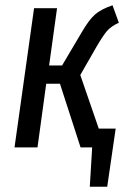

<svg xmlns="http://www.w3.org/2000/svg" viewBox="-20 -558 490 727"><path d="M354 -71H418L386 149H320L329 0H285L207 -241H155L122 0H35L109 -527H196L166 -310H215L289 -435Q316 -482 339 -502.5Q362 -523 406 -538L430 -472Q400 -458 385 -440.5Q370 -423 346 -382L284 -274Z"/></svg>

Font: Fira Sans Compressed
Style: Italic
Weight: 400
Width: 1
Italic angle: -8°
Designer: bBox Type GmbH & Carrois Corporate GbR & Edenspiekermann AG
Foundry: bBox Type GmbH & Carrois Corporate GbR & Edenspiekermann AG
Version: Version 4.301